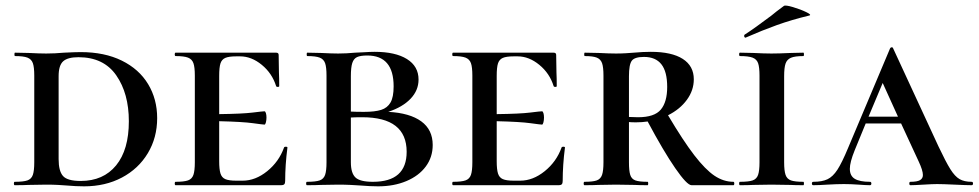

<svg xmlns="http://www.w3.org/2000/svg" viewBox="-20 -654 3456 678"><path d="M215 1Q203 0 185 -1Q167 -2 143 -2L81 -1Q63 0 32 0Q29 0 29 -6Q29 -12 32 -12Q63 -12 77 -17Q91 -22 96 -36.5Q101 -51 101 -81V-387Q101 -417 96 -431Q91 -445 77 -450.5Q63 -456 33 -456Q31 -456 31 -462Q31 -468 33 -468L81 -467Q121 -465 143 -465Q174 -465 206 -468Q246 -470 265 -470Q349 -470 410 -440Q471 -410 503 -357Q535 -304 535 -237Q535 -168 502 -113Q469 -58 410.5 -27Q352 4 277 4Q248 4 215 1ZM435 -226Q435 -324 390.5 -388Q346 -452 257 -452Q219 -452 203 -437.5Q187 -423 187 -385V-92Q187 -50 202.5 -32.5Q218 -15 265 -15Q345 -15 390 -70Q435 -125 435 -226Z M995 -133Q987 -71 987 -15Q987 -7 984 -3.5Q981 0 972 0H600Q597 0 597 -6Q597 -12 600 -12Q630 -12 644 -17Q658 -22 663 -36.5Q668 -51 668 -81V-387Q668 -417 663 -431Q658 -445 644 -450.5Q630 -456 600 -456Q597 -456 597 -462Q597 -468 600 -468H955Q964 -468 964 -460L965 -398Q966 -379 966 -350Q966 -347 961 -347Q956 -347 955 -350Q941 -395 904.5 -425Q868 -455 828 -455H814Q788 -455 775.5 -449.5Q763 -444 758.5 -430Q754 -416 754 -386V-251Q836 -252 872 -256.5Q908 -261 914 -261Q917 -261 919 -254.5Q921 -248 921 -239Q921 -230 919 -222Q917 -214 914 -214Q909 -214 873 -219Q837 -224 754 -226V-85Q754 -56 758.5 -41.5Q763 -27 775.5 -21.5Q788 -16 814 -16H837Q882 -16 923.5 -49.5Q965 -83 983 -133Q984 -136 989.5 -136Q995 -136 995 -133Z M1508 -142Q1508 -99 1483.5 -66Q1459 -33 1415 -14.5Q1371 4 1315 4Q1288 4 1252 1Q1238 0 1218 -1Q1198 -2 1174 -2L1113 -1Q1095 0 1064 0Q1061 0 1061 -6Q1061 -12 1064 -12Q1095 -12 1109 -17Q1123 -22 1128 -36.5Q1133 -51 1133 -81V-387Q1133 -417 1128 -431Q1123 -445 1109 -450.5Q1095 -456 1065 -456Q1063 -456 1063 -462Q1063 -468 1065 -468L1113 -467Q1153 -465 1174 -465Q1203 -465 1234 -468Q1244 -468 1265.5 -469.5Q1287 -471 1303 -471Q1376 -471 1417 -445.5Q1458 -420 1458 -373Q1458 -335 1430 -305.5Q1402 -276 1351 -259Q1427 -255 1467.5 -225.5Q1508 -196 1508 -142ZM1219 -385V-260Q1236 -259 1265 -259Q1304 -259 1326 -266Q1348 -273 1359 -292Q1370 -311 1370 -349Q1370 -458 1277 -458Q1253 -458 1241 -452.5Q1229 -447 1224 -431.5Q1219 -416 1219 -385ZM1416 -118Q1416 -240 1259 -240Q1232 -240 1219 -239V-81Q1219 -43 1235 -27.5Q1251 -12 1297 -12Q1416 -12 1416 -118Z M1975 -133Q1967 -71 1967 -15Q1967 -7 1964 -3.5Q1961 0 1952 0H1580Q1577 0 1577 -6Q1577 -12 1580 -12Q1610 -12 1624 -17Q1638 -22 1643 -36.5Q1648 -51 1648 -81V-387Q1648 -417 1643 -431Q1638 -445 1624 -450.5Q1610 -456 1580 -456Q1577 -456 1577 -462Q1577 -468 1580 -468H1935Q1944 -468 1944 -460L1945 -398Q1946 -379 1946 -350Q1946 -347 1941 -347Q1936 -347 1935 -350Q1921 -395 1884.5 -425Q1848 -455 1808 -455H1794Q1768 -455 1755.5 -449.5Q1743 -444 1738.5 -430Q1734 -416 1734 -386V-251Q1816 -252 1852 -256.5Q1888 -261 1894 -261Q1897 -261 1899 -254.5Q1901 -248 1901 -239Q1901 -230 1899 -222Q1897 -214 1894 -214Q1889 -214 1853 -219Q1817 -224 1734 -226V-85Q1734 -56 1738.5 -41.5Q1743 -27 1755.5 -21.5Q1768 -16 1794 -16H1817Q1862 -16 1903.5 -49.5Q1945 -83 1963 -133Q1964 -136 1969.5 -136Q1975 -136 1975 -133Z M2570 0H2422Q2406 0 2364.5 -60Q2323 -120 2267 -225Q2247 -222 2226 -222Q2209 -222 2201 -223V-81Q2201 -51 2205.5 -36.5Q2210 -22 2223.5 -17Q2237 -12 2267 -12Q2269 -12 2269 -6Q2269 0 2267 0Q2238 0 2221 -1L2155 -2L2093 -1Q2075 0 2044 0Q2041 0 2041 -6Q2041 -12 2044 -12Q2074 -12 2087.5 -17Q2101 -22 2106 -36.5Q2111 -51 2111 -81V-387Q2111 -417 2106 -431Q2101 -445 2087.5 -450.5Q2074 -456 2045 -456Q2043 -456 2043 -462Q2043 -468 2045 -468L2094 -467Q2132 -465 2155 -465Q2174 -465 2190 -466Q2206 -467 2218 -468Q2251 -471 2278 -471Q2352 -471 2391 -446Q2430 -421 2430 -374Q2430 -335 2405.5 -301.5Q2381 -268 2339 -247Q2393 -156 2432 -105.5Q2471 -55 2503 -33.5Q2535 -12 2570 -12Q2573 -12 2573 -6Q2573 0 2570 0ZM2233 -240Q2291 -240 2313.5 -267Q2336 -294 2336 -347Q2336 -401 2315.5 -427Q2295 -453 2254 -453Q2221 -453 2211 -439.5Q2201 -426 2201 -385V-241Z M2817 -12Q2819 -12 2819 -6Q2819 0 2817 0Q2788 0 2771 -1L2704 -2L2640 -1Q2623 0 2593 0Q2590 0 2590 -6Q2590 -12 2593 -12Q2624 -12 2638 -17Q2652 -22 2657 -36.5Q2662 -51 2662 -81V-387Q2662 -417 2657 -431Q2652 -445 2637.5 -450.5Q2623 -456 2593 -456Q2590 -456 2590 -462Q2590 -468 2593 -468L2640 -467Q2680 -465 2704 -465Q2731 -465 2773 -467L2817 -468Q2819 -468 2819 -462Q2819 -456 2817 -456Q2787 -456 2773 -450Q2759 -444 2754 -429.5Q2749 -415 2749 -385V-81Q2749 -51 2754 -36.5Q2759 -22 2773 -17Q2787 -12 2817 -12ZM2613 -521Q2609 -521 2608 -525.5Q2607 -530 2610 -532Q2643 -553 2704 -599Q2718 -611 2748 -633Q2753 -637 2780 -629Q2807 -621 2827.5 -611Q2848 -601 2837 -599Q2775 -584 2723.5 -565.5Q2672 -547 2615 -522Z M3411 0Q3393 0 3351 -2Q3309 -4 3289 -4Q3273 -4 3241 -2Q3209 0 3195 0Q3191 0 3191 -6Q3191 -12 3195 -12Q3219 -12 3229 -18Q3239 -24 3239 -36Q3239 -52 3224 -84L3162 -218H3037L2998 -123Q2981 -81 2981 -58Q2981 -33 2998.5 -22.5Q3016 -12 3052 -12Q3057 -12 3057 -6Q3057 0 3052 0Q3038 0 3012 -2Q2984 -4 2960 -4Q2935 -4 2901 -2Q2871 0 2852 0Q2847 0 2847 -6Q2847 -12 2852 -12Q2883 -12 2902 -21Q2921 -30 2937 -54.5Q2953 -79 2975 -132L3123 -483Q3125 -487 3129 -487Q3133 -487 3134 -483L3294 -137Q3320 -82 3336 -56.5Q3352 -31 3368.5 -21.5Q3385 -12 3411 -12Q3416 -12 3416 -6Q3416 0 3411 0ZM3151 -242 3097 -361 3047 -242Z"/></svg>

Font: Cormorant SC SemiBold
Style: Regular
Weight: 600
Designer: Christian Thalmann (Catharsis Fonts)
Version: Version 3.000